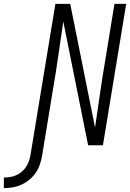

<svg xmlns="http://www.w3.org/2000/svg" viewBox="-157 -755 677 998"><path d="M-137 223V168Q-113 168 -89 161.5Q-65 155 -45.5 139Q-26 123 -14.5 100Q-3 77 1 53L131 -735H208L337 -92Q350 -179 362.5 -266.5Q375 -354 390 -441L438 -735H499L378 0H301L172 -643Q159 -556 146.5 -468.5Q134 -381 119 -294L62 53Q58 76 50.5 99Q43 122 29.5 142Q16 162 -4 178.5Q-24 195 -46 205Q-68 215 -91 219Q-114 223 -137 223Z"/></svg>

Font: Iosevka Term Curly Light
Style: Italic
Weight: 300
Italic angle: -9°
Designer: Belleve Invis
Foundry: Belleve Invis
Version: Version 32.3.0